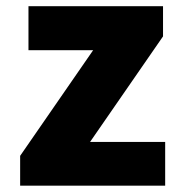

<svg xmlns="http://www.w3.org/2000/svg" viewBox="-20 -589 571 609"><path d="M43.9 0V-94.7L275.4 -429.7H70.3V-569.3H497.1V-473.6L265.6 -138.7H503.9V0Z"/></svg>

Font: Bpmf Zihi Sans Heavy
Style: Heavy
Weight: 900
Foundry: But Ko
Version: Version 1.320